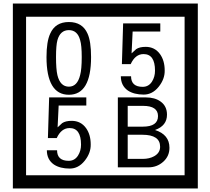

<svg xmlns="http://www.w3.org/2000/svg" viewBox="-20 -980 1195 1090"><path d="M1103 90H53V-960H1103ZM1028 15V-885H128V15ZM497 -656Q497 -442 371 -442Q244 -442 244 -656Q244 -744 265 -789Q294 -855 371 -855Q448 -855 477 -789Q497 -745 497 -656ZM444 -656Q444 -723 435 -752Q420 -809 371 -809Q322 -809 306 -752Q298 -723 298 -656Q298 -587 306 -553Q322 -488 371 -488Q419 -488 435 -554Q444 -587 444 -656ZM915 -580Q916 -531 880.5 -487Q845 -443 796 -443Q741 -443 706 -466Q666 -494 666 -547H724Q724 -487 790 -487Q824 -487 843 -517Q860 -544 860 -579Q860 -673 795 -673Q748 -673 722 -616H672L679 -847H890V-801H733L727 -677Q740 -689 753 -701Q772 -714 807 -714Q859 -714 889 -672Q915 -635 915 -580ZM495 -160Q496 -111 460.5 -67Q425 -23 376 -23Q321 -23 286 -46Q246 -74 246 -127H304Q304 -67 370 -67Q404 -67 423 -97Q440 -124 440 -159Q440 -253 375 -253Q328 -253 302 -196H252L259 -427H470V-381H313L307 -257Q320 -269 333 -281Q352 -294 387 -294Q439 -294 469 -252Q495 -215 495 -160ZM942 -141Q942 -93 906.5 -61.5Q871 -30 823 -30H649V-427H808Q859 -427 891 -404Q928 -378 928 -329Q928 -266 860 -242Q942 -216 942 -141ZM877 -321Q877 -379 792 -379H705V-261H791Q877 -261 877 -321ZM889 -147Q889 -215 788 -215H705V-78H791Q828 -78 855 -93Q889 -112 889 -147Z"/></svg>

Font: Unicode BMP Fallback SIL
Style: Regular
Weight: 400
Foundry: NRSI, SIL International
Version: Version 5.1 Based on Unicode 5.1